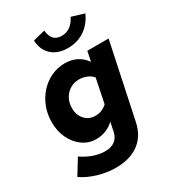

<svg xmlns="http://www.w3.org/2000/svg" viewBox="-231 -882 1090 1220"><g transform="rotate(-30 314.0 -272.5)"><path d="M253 219Q189 219 124.5 200Q60 181 10 147L78 36Q165 94 246 94Q291 94 318.5 73Q346 52 354 11L367 -53Q342 -28 308 -14.5Q274 -1 236 -1Q182 -1 138 -32Q94 -63 68.5 -116Q43 -169 43 -235Q43 -294 63 -345.5Q83 -397 118.5 -436Q154 -475 201 -497Q248 -519 302 -519Q350 -519 388 -499.5Q426 -480 451 -443L466 -516H622L507 29Q488 122 422.5 170.5Q357 219 253 219ZM306 -132Q330 -132 351 -140.5Q372 -149 391 -166L427 -343Q410 -363 383.5 -374Q357 -385 327 -385Q291 -385 262 -367Q233 -349 216 -318.5Q199 -288 199 -248Q199 -197 229 -164.5Q259 -132 306 -132ZM369 -592Q296 -592 252 -632Q208 -672 205 -742L293 -764Q297 -721 317 -700Q337 -679 374 -679Q444 -679 482 -756L574 -728Q545 -663 492 -627.5Q439 -592 369 -592Z"/></g></svg>

Font: Red Hat Text
Style: Italic
Weight: 300
Italic angle: -12°
Designer: Pentagram, MCKL
Foundry: Pentagram, MCKL
Version: Version 1.023